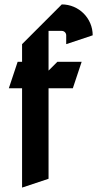

<svg xmlns="http://www.w3.org/2000/svg" viewBox="-20 -620 440 870"><path d="M260 -600 80 -420V-340H60L20 -220H80V230L200 190V-220H310L350 -340H240L200 -300V-480H260C271 -480 280 -471 280 -460V-420L400 -460C400 -537.3 337.3 -600 260 -600Z"/></svg>

Font: Abibas
Style: Medium
Weight: 500
Version: Version 0.3